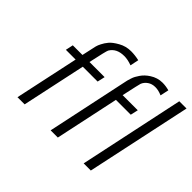

<svg xmlns="http://www.w3.org/2000/svg" viewBox="-144 -949 1196 1196"><g transform="rotate(45 454.0 -351.5)"><path d="M113.8 0 204.1 -421.9H118.2L128.9 -472.2H213.9Q231 -552.2 234.9 -567.6Q238.8 -583 248 -600.1Q257.8 -620.1 274.4 -640.1Q291 -660.2 329.1 -681.6Q367.2 -703.1 412.1 -703.1Q446.3 -703.1 482.9 -694.8L471.2 -638.2Q433.1 -652.3 402.8 -651.9Q335.9 -651.9 308.1 -605Q302.2 -595.2 275.9 -472.2H409.2L397.9 -421.9H267.1L176.8 0ZM405.8 0 515.1 -515.1Q516.1 -518.1 519 -533.4Q522 -548.8 523.9 -556.4Q525.9 -564 531 -580.1Q536.1 -596.2 542 -606.7Q547.9 -617.2 556.9 -630.6Q565.9 -644 578.4 -656Q590.8 -668 606.9 -678.2Q645 -703.1 689 -703.1Q717.8 -703.1 748 -694.8L735.8 -638.2Q703.6 -652.3 676.8 -651.9Q647.9 -651.9 627 -637.5Q606 -623 597.2 -601.1Q594.2 -593.3 567.9 -472.2H701.2L689.9 -421.9H559.1L469.2 0ZM696.8 0 844.2 -693.8 845.2 -694.8H908.2L759.8 0Z"/></g></svg>

Font: CMU Bright
Style: Oblique
Weight: 500
Italic angle: -12°
Version: Version 0.7.0